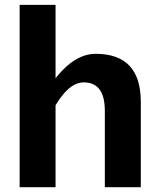

<svg xmlns="http://www.w3.org/2000/svg" viewBox="-20 -780 658 800"><path d="M416.8 0V-318.2Q416.8 -436.7 329.2 -436.7Q260.5 -436.7 198.3 -317.3L142.4 -344.6Q253.3 -555.8 378.5 -555.8Q566.7 -555.8 566.7 -355.6V0ZM61.8 0V-759.8H211.5V0Z"/></svg>

Font: Nokora
Style: Regular
Weight: 400
Designer: Danh Hong
Foundry: Danh Hong
Version: Version 9.000